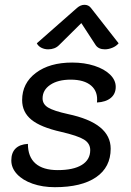

<svg xmlns="http://www.w3.org/2000/svg" viewBox="-20 -769 546 798"><path d="M27 -102Q27 -134 44.5 -151.5Q62 -169 96 -171Q96 -117 127.5 -89.5Q159 -62 220 -62Q285 -62 320 -83.5Q355 -105 355 -145Q355 -173 329 -189Q303 -205 234 -221Q149 -240 110.5 -271.5Q72 -303 72 -353Q72 -423 129 -466Q186 -509 280 -509Q331 -509 372.5 -495.5Q414 -482 437.5 -459Q461 -436 461 -408Q461 -379 440.5 -362Q420 -345 383 -343Q388 -388 359 -413Q330 -438 274 -438Q221 -438 189 -416.5Q157 -395 157 -360Q157 -336 180 -322Q203 -308 262 -295Q352 -276 396 -240Q440 -204 440 -151Q440 -74 379.5 -32.5Q319 9 208 9Q157 9 115.5 -5.5Q74 -20 50.5 -45.5Q27 -71 27 -102ZM180 -564Q165 -564 152 -570.5Q139 -577 133 -589L300 -736Q315 -749 331 -749Q348 -749 358 -736L473 -589Q463 -577 447 -570.5Q431 -564 416 -564Q390 -564 378 -581L318 -673L225 -581Q208 -564 180 -564Z"/></svg>

Font: K2D
Style: Italic
Weight: 400
Italic angle: -10°
Designer: Katatrad Aksorn Co.,Ltd.
Foundry: Cadson Demak Co.,Ltd.
Version: Version 1.000; ttfautohint (v1.6)